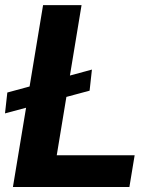

<svg xmlns="http://www.w3.org/2000/svg" viewBox="-20 -748 593 768"><path d="M347.7 -469.7 338.4 -385.3 0 -294.4 9.3 -377.9ZM31.7 0 152.3 -727.5H306.2L207 -127H518.6L497.6 0Z"/></svg>

Font: Inter Tight
Style: Bold Italic
Weight: 700
Italic angle: -9.39999°
Designer: Rasmus Andersson
Foundry: rsms
Version: Version 3.004